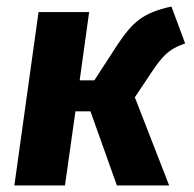

<svg xmlns="http://www.w3.org/2000/svg" viewBox="-20 -568 593 588"><path d="M505 -548C418 -529 387 -501 341 -433L269 -322H224L253 -531H98L24 0H179L211 -227H257L338 0H498L393 -270L441 -342C475 -393 494 -417 547 -435Z"/></svg>

Font: Fira Sans
Style: Bold Italic
Weight: 700
Italic angle: -8°
Designer: bBox Type GmbH & Carrois Corporate GbR & Edenspiekermann AG
Foundry: bBox Type GmbH & Carrois Corporate GbR & Edenspiekermann AG
Version: Version 4.301;PS 004.301;hotconv 1.0.88;makeotf.lib2.5.64775